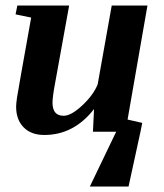

<svg xmlns="http://www.w3.org/2000/svg" viewBox="-20 -479 596 698"><path d="M170.9 -105.5Q170.9 -58.1 211.4 -58.1Q238.8 -58.1 278.8 -95.5Q318.8 -132.8 335 -171.9L386.2 -459H516.1L443.8 -44.4L497.1 -32.2L490.7 0L447.3 199.2H306.6L402.3 0H317.9L321.8 -82.5Q248.5 11.7 141.1 11.7Q93.3 11.7 65.9 -16.1Q38.6 -43.9 38.6 -91.3Q38.6 -101.1 41.7 -123.3Q44.9 -145.5 93.3 -415L36.6 -426.8L43 -459H231.4L181.2 -181.6Q170.9 -127.9 170.9 -105.5Z"/></svg>

Font: Liberation Serif
Style: Bold Italic
Weight: 700
Italic angle: -16.333°
Designer: Steve Matteson
Foundry: Ascender Corporation
Version: Version 2.1.5